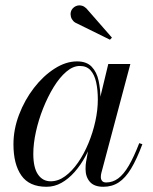

<svg xmlns="http://www.w3.org/2000/svg" viewBox="-20 -705 586 735"><path d="M158 10Q92 10 61.8 -33.2Q31.5 -76.5 31.5 -152.5Q31.5 -210 53 -266.2Q74.5 -322.5 110 -368.5Q145.5 -414.5 188.8 -442.2Q232 -470 275 -470Q311.5 -470 331 -449.5Q350.5 -429 357.5 -396Q364.5 -363 364.5 -325Q364.5 -291 357.8 -253Q351 -215 338 -177.5Q325 -140 306.8 -106.2Q288.5 -72.5 265.2 -46.2Q242 -20 215.2 -5Q188.5 10 158 10ZM174 -11Q203 -11 229.5 -30.5Q256 -50 278.8 -82.8Q301.5 -115.5 318.5 -156.5Q335.5 -197.5 345 -240.8Q354.5 -284 354.5 -324Q354.5 -361.5 348 -390.5Q341.5 -419.5 326.5 -436Q311.5 -452.5 285.5 -452.5Q259.5 -452.5 233.8 -430.5Q208 -408.5 185.5 -371.8Q163 -335 145.2 -290.5Q127.5 -246 117.5 -200.5Q107.5 -155 107.5 -116Q107.5 -63 125.5 -37Q143.5 -11 174 -11ZM375.5 10Q340.5 10 324 -9Q307.5 -28 307.5 -58Q307.5 -66.5 308 -73.2Q308.5 -80 309.5 -85L322.5 -158.5L347 -234.5L361 -321L394.5 -460H479L368 -43Q366 -35.5 366 -27Q366 -18.5 370.8 -12.5Q375.5 -6.5 386.5 -6.5Q411.5 -6.5 432.5 -22Q453.5 -37.5 473 -70.8Q492.5 -104 513 -157L525 -153Q503.5 -95.5 481.8 -59.5Q460 -23.5 434.5 -6.8Q409 10 375.5 10ZM401 -553 268 -618.5Q260 -623.5 255.2 -631.8Q250.5 -640 250.2 -649.8Q250 -659.5 254.5 -667.5Q258 -673.5 264.2 -678Q270.5 -682.5 278.2 -684Q286 -685.5 294.2 -683Q302.5 -680.5 310.5 -673L408.5 -561Z"/></svg>

Font: Bodoni Moda 18pt
Style: Italic
Weight: 400
Italic angle: -13°
Designer: Owen Earl
Foundry: indestructible type
Version: Version 2.005